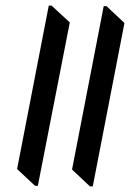

<svg xmlns="http://www.w3.org/2000/svg" viewBox="-20 -650 482 685"><path d="M115 13H105L41 -47L154 -630H164L229 -570ZM311 15H301L237 -45L350 -628H360L424 -568Z"/></svg>

Font: Tiro Devanagari Marathi
Style: Italic
Weight: 400
Italic angle: -11°
Designer: Devanagari: John Hudson & Fiona Ross, assisted by Paul Hanslow. Latin: John Hudson with Paul Hanslow, assisted by Kaja S
Foundry: Tiro Typeworks Ltd.
Version: Version 1.52